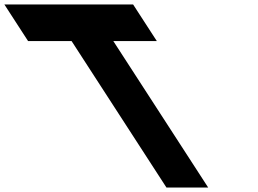

<svg xmlns="http://www.w3.org/2000/svg" viewBox="-546 -845 1162 865"><path d="M-419.5 -660H-223.5L204 0H392L-35.5 -660H160.5L53.6 -825H-526.4Z"/></svg>

Font: Hussar
Style: BdOpOblSeven
Weight: 700
Foundry: Cannot Into Space Fonts
Version: Version 2.00